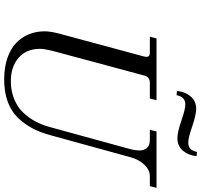

<svg xmlns="http://www.w3.org/2000/svg" viewBox="-42 -904 964 920"><g transform="rotate(90 440.0 -444.0)"><path d="M130 -176Q130 -200 139 -238L251 -653Q254 -667 250 -673.5Q246 -680 232 -680H156L164 -712H460L452 -680H376Q349 -680 342 -653L223 -211Q214 -173 214 -154Q214 -88 257 -51Q300 -14 369 -14Q416 -14 455 -30Q494 -46 519.5 -73Q545 -100 561.5 -131Q578 -162 588 -198L695 -588Q701 -612 701 -630Q701 -651 689.5 -665.5Q678 -680 650 -680H602L610 -712H880L872 -680H824Q794 -680 769 -653.5Q744 -627 733 -586L629 -208Q616 -158 596 -119.5Q576 -81 545 -48.5Q514 -16 467.5 1Q421 18 361 18Q303 18 258 2.5Q213 -13 185.5 -39.5Q158 -66 144 -101Q130 -136 130 -176ZM416 -810Q419 -848 441.5 -875Q464 -902 502 -902Q531 -902 592 -881Q641 -864 664 -864Q700 -864 708 -906L728 -904Q725 -866 702.5 -839Q680 -812 642 -812Q613 -812 552 -833Q503 -850 480 -850Q444 -850 436 -808Z"/></g></svg>

Font: Old Standard TT
Style: Italic
Weight: 400
Italic angle: -15.2°
Designer: Alexey Kryukov <alexios@thessalonica.org.ru>
Version: Version 2.2